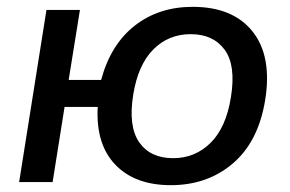

<svg xmlns="http://www.w3.org/2000/svg" viewBox="-20 -533 849 562"><path d="M480 9Q375 9 317.5 -51Q260 -111 266 -220H169L134 0H36L116 -504H214L181 -299H276Q304 -403 374.5 -458Q445 -513 544 -513Q662 -513 719.5 -440.5Q777 -368 756 -239Q736 -118 661.5 -54.5Q587 9 480 9ZM487 -70Q551 -70 596.5 -115Q642 -160 656 -249Q671 -342 637.5 -387.5Q604 -433 538 -433Q473 -433 428.5 -388Q384 -343 370 -256Q355 -163 387.5 -116.5Q420 -70 487 -70Z"/></svg>

Font: Winston Medium
Style: Italic
Weight: 500
Italic angle: -9°
Designer: Original fonts by Vernon Adams / Changes by Cristiano Sobral
Foundry: Original fonts by Vernon Adams / Changes by Cristiano Sobral
Version: Version 2.503;July 17, 2020;FontCreator 13.0.0.2655 64-bit